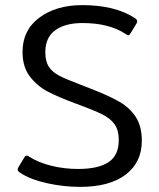

<svg xmlns="http://www.w3.org/2000/svg" viewBox="-20 -715 621 750"><path d="M59 -40Q49 -46 49 -53Q49 -56 52 -62L75 -100Q79 -107 84 -107Q89 -107 94 -103Q130 -80 180.5 -67.5Q231 -55 285 -55Q364 -55 404 -81.5Q444 -108 444 -168Q444 -206 428 -229Q412 -252 379 -268.5Q346 -285 272 -312Q207 -336 166 -357.5Q125 -379 96.5 -416.5Q68 -454 68 -512Q68 -597 133.5 -646Q199 -695 302 -695Q428 -695 506 -645Q516 -638 516 -632Q516 -628 513 -623L490 -585Q485 -577 481 -577Q478 -577 471 -582Q407 -625 302 -625Q235 -625 196 -597Q157 -569 157 -511Q157 -475 171 -454Q185 -433 211 -419.5Q237 -406 295 -384L336 -368Q408 -340 448 -316.5Q488 -293 511 -257Q534 -221 534 -165Q534 -81 471 -33Q408 15 293 15Q228 15 163 0.5Q98 -14 59 -40Z"/></svg>

Font: Mitr Light
Style: Regular
Weight: 300
Designer: Thanarat Vachiruckul
Foundry: Cadson Demak
Version: Version 1.003